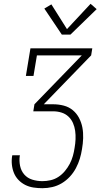

<svg xmlns="http://www.w3.org/2000/svg" viewBox="-20 -989 540 1009"><path d="M203 0Q179 0 156 -3.5Q133 -7 113 -17Q93 -27 77.5 -43Q62 -59 53.5 -79.5Q45 -100 42.5 -123.5Q40 -147 44 -171Q44 -171 44.5 -171.5Q45 -172 45 -173H85Q85 -172 84.5 -172Q84 -172 84 -171Q80 -144 85.5 -117.5Q91 -91 107.5 -72Q124 -53 149.5 -45Q175 -37 203 -37Q224 -37 246 -42Q268 -47 287 -59.5Q306 -72 321 -90Q336 -108 346.5 -128Q357 -148 363 -169.5Q369 -191 372 -212Q376 -234 377 -257Q378 -280 375 -301.5Q372 -323 363.5 -342.5Q355 -362 339.5 -376.5Q324 -391 303 -397.5Q282 -404 260 -404H155L161 -441L410 -698H174L156 -590H116L140 -735H465L459 -698L210 -441H260Q288 -441 315 -434Q342 -427 362.5 -410Q383 -393 395.5 -369Q408 -345 413 -318.5Q418 -292 417 -263Q416 -234 411 -206Q407 -180 399.5 -155Q392 -130 379 -105.5Q366 -81 347 -60.5Q328 -40 304.5 -26Q281 -12 255 -6Q229 0 203 0ZM305 -807 213 -944 250 -966 332 -836 456 -969 488 -941 350 -807Z"/></svg>

Font: Iosevka Curly Slab XLtObl
Style: Regular
Weight: 200
Italic angle: -9°
Monospace: yes
Designer: Belleve Invis
Foundry: Belleve Invis
Version: Version 11.1.0; ttfautohint (v1.8.3)